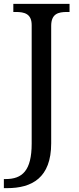

<svg xmlns="http://www.w3.org/2000/svg" viewBox="-31 -734 408 994"><path d="M-11 240H6C134 240 234 187 234 8V-600C234 -663 271 -672 316 -672H329V-714H38V-672H51C95 -672 133 -663 133 -604V9C133 150 84 193 -2 193H-11Z"/></svg>

Font: Noto Serif Thai
Style: Regular
Weight: 400
Designer: Monotype Design Team
Foundry: Monotype Imaging Inc.
Version: Version 1.901